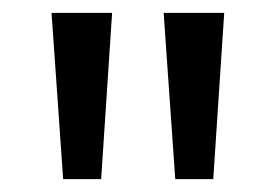

<svg xmlns="http://www.w3.org/2000/svg" viewBox="-20 -734 428 298"><path d="M154 -714 137 -456H78L60 -714ZM328 -714 311 -456H252L234 -714Z"/></svg>

Font: Noto Sans Myanmar Condensed
Style: Regular
Weight: 400
Width: 3
Designer: Monotype Design Team
Foundry: Monotype Imaging Inc.
Version: Version 2.107; ttfautohint (v1.8.4.7-5d5b)